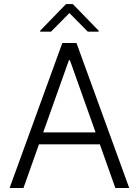

<svg xmlns="http://www.w3.org/2000/svg" viewBox="-20 -943 696 963"><path d="M97.7 0H28.1L292.6 -727.3H363.6L628.2 0H558.6L480.8 -219.1H175.4ZM196.7 -278.8H459.5L330.6 -641H325.6ZM235.8 -784.1 328.1 -877.5 420.5 -784.1H474.8V-789.1L345.2 -922.6H311.1L181.5 -789.1V-784.1Z"/></svg>

Font: Inter UI Light
Style: Regular
Weight: 300
Designer: Rasmus Andersson
Foundry: rsms
Version: 3.2;8d6f07862